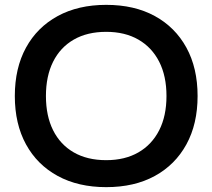

<svg xmlns="http://www.w3.org/2000/svg" viewBox="-20 -760 873 790"><path d="M417 10Q302 10 217.5 -36Q133 -82 87 -166Q41 -250 41 -365Q41 -480 87 -564Q133 -648 217.5 -694Q302 -740 417 -740Q533 -740 617 -694Q701 -648 747 -564Q793 -480 793 -365Q793 -250 747 -166Q701 -82 617 -36Q533 10 417 10ZM417 -101Q494 -101 549.5 -133Q605 -165 635 -224Q665 -283 665 -365Q665 -447 635 -506Q605 -565 549.5 -597Q494 -629 417 -629Q339 -629 283.5 -597Q228 -565 198.5 -506Q169 -447 169 -365Q169 -283 198.5 -224Q228 -165 283.5 -133Q339 -101 417 -101Z"/></svg>

Font: M PLUS 2 Thin SemiBold
Style: Regular
Weight: 600
Version: Version 1.001